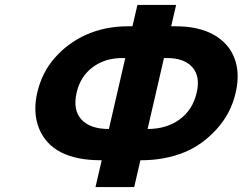

<svg xmlns="http://www.w3.org/2000/svg" viewBox="-20 -744 978 774"><path d="M575 -224Q651 -224 704 -262.5Q757 -301 773 -371Q788 -436 755.5 -473Q723 -510 653 -510H641ZM521 10H365L390 -98H387Q189 -98 137 -227Q112 -291 130 -370Q149 -452 201 -511Q253 -570 325 -603Q403 -638 495 -638H514L534 -724H690L670 -638H689Q782 -638 843 -603Q904 -568 926 -507Q948 -448 930 -370Q911 -287 853.5 -223.5Q796 -160 723 -130Q644 -98 549 -98H546ZM473 -510Q403 -510 353.5 -473Q304 -436 289 -371Q273 -301 308 -262.5Q343 -224 419 -224L485 -510Z"/></svg>

Font: Passageway
Style: BdIt
Weight: 700
Foundry: Ascender Corporation
Version: Version 1.11